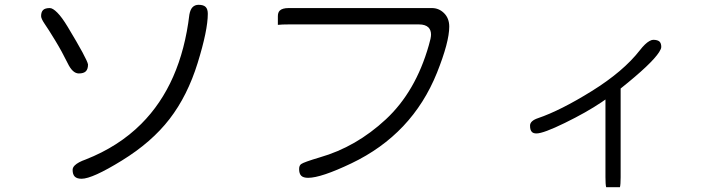

<svg xmlns="http://www.w3.org/2000/svg" viewBox="-20 -710 3040 803"><path d="M188.5 -676.3Q168.5 -676.3 160.2 -668Q151.9 -659.7 151.9 -642.6Q151.9 -632.3 166 -611.3Q182.6 -587.4 210.9 -540.8Q239.3 -494.1 263.2 -445.3Q283.7 -402.8 309.6 -402.8Q330.1 -402.8 339.1 -411.9Q348.1 -420.9 348.1 -440.4Q344.2 -463.4 263.2 -597.7Q238.8 -638.2 219.7 -657.2Q200.7 -676.3 188.5 -676.3ZM810.5 -689.9Q795.4 -689.9 785.6 -680.2Q775.9 -670.4 772 -648.9Q737.3 -358.4 570.8 -191.9Q476.1 -97.2 338.4 -43Q306.2 -31.7 292.5 -18.1Q283.7 -9.3 283.7 0.5Q283.7 19.5 292.7 28.6Q301.8 37.6 321.3 37.6Q366.2 37.6 489.7 -38.6Q614.3 -115.2 689.2 -212.4Q764.2 -309.6 806.6 -446.5Q849.1 -583.5 849.1 -652.3Q849.1 -671.9 840.1 -680.9Q831.1 -689.9 810.5 -689.9Z M1786.1 -676.3H1187.5Q1160.6 -676.3 1149.9 -665.5Q1142.1 -657.7 1142.1 -642.1V-606Q1158.2 -607.9 1187.5 -607.9H1732.4Q1758.8 -607.9 1772 -595.2Q1782.7 -584 1782.7 -565.4Q1782.7 -551.3 1773.4 -520.5Q1718.3 -326.7 1593.8 -210.9Q1469.2 -95.2 1317.4 -51.8Q1250 -31.7 1239.7 -23.9Q1231 -18.1 1231 -2.9Q1231 16.1 1239.7 24.9Q1248.5 33.7 1268.6 33.7Q1322.8 33.7 1449.7 -26.9Q1704.1 -148.4 1807.6 -405.8Q1858.9 -534.2 1858.9 -598.6Q1858.9 -633.3 1837.4 -654.8Q1815.9 -676.3 1786.1 -676.3Z M2572.8 72.8Q2575.7 61.5 2575.7 31.2V-339.8Q2706.1 -443.8 2736.8 -492.2Q2745.6 -505.9 2745.6 -513.7Q2745.6 -528.3 2738.8 -535.6Q2730.5 -543.5 2711.9 -543.5Q2705.1 -543.5 2695.8 -538.1Q2678.2 -528.3 2655.8 -499.5Q2586.9 -411.1 2455.3 -329.3Q2323.7 -247.6 2230 -215.8Q2196.8 -204.6 2196.8 -184.6Q2196.8 -165.5 2204.6 -158.2Q2210.4 -151.9 2223.6 -151.9Q2252.4 -151.9 2342.3 -195.8Q2433.1 -240.2 2496.1 -282.7L2512.2 -293.9V31.2Q2512.2 61.5 2515.1 72.8Z"/></svg>

Font: YuPearl-ExtraLight
Style: ExtraLight
Weight: 200
Designer: Max Yao
Foundry: Max-Everyday
Version: Version 1.011; ttfautohint (v1.8.3)